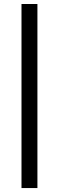

<svg xmlns="http://www.w3.org/2000/svg" viewBox="-20 -745 300 977"><path d="M89.4 211.9V-724.6H170.4V211.9Z"/></svg>

Font: Liberation Sans
Style: Regular
Weight: 400
Designer: Steve Matteson
Foundry: Ascender Corporation
Version: Version 2.00.1